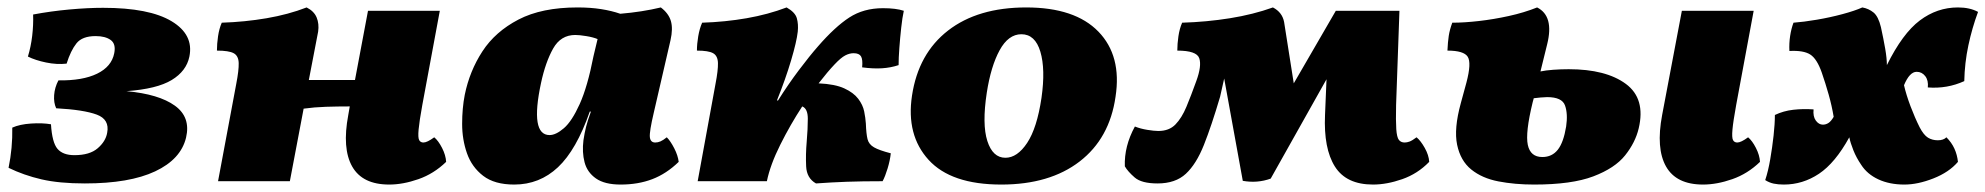

<svg xmlns="http://www.w3.org/2000/svg" viewBox="-20 -487 5336 516"><path d="M208 6Q139 6 91.5 -5Q44 -16 3 -36Q14 -89 13 -144Q33 -153 63.5 -155Q94 -157 117 -153Q120 -104 134.5 -87Q149 -70 180 -70Q221 -70 242.5 -88.5Q264 -107 268 -130Q275 -166 240 -179Q205 -192 131 -196Q124 -211 125.5 -231.5Q127 -252 137 -271Q202 -270 241 -289Q280 -308 287 -344Q292 -369 277.5 -379.5Q263 -390 237 -390Q201 -390 185.5 -370.5Q170 -351 159 -316Q133 -313 104 -319Q75 -325 55 -335Q63 -361 66.5 -390.5Q70 -420 69 -448Q117 -457 166.5 -461.5Q216 -466 257 -466Q381 -466 441 -430Q501 -394 489 -335Q481 -296 441.5 -272Q402 -248 320 -242Q407 -234 450 -203Q493 -172 480 -117Q466 -59 397 -26.5Q328 6 208 6Z M566 0 615 -262Q622 -298 621.5 -317.5Q621 -337 608 -344Q595 -351 563 -351Q563 -369 566 -389.5Q569 -410 576 -426Q638 -428 696.5 -438Q755 -448 804 -467Q824 -457 831 -440Q838 -423 835 -402L810 -272H934L969 -458H1162L1115 -205Q1107 -161 1105 -139Q1103 -117 1106.5 -110.5Q1110 -104 1118 -104Q1128 -104 1147 -118Q1158 -109 1168 -89.5Q1178 -70 1179 -52Q1146 -20 1104.5 -5.5Q1063 9 1026 9Q954 9 926.5 -39.5Q899 -88 916 -178L920 -201Q887 -201 856 -200Q825 -199 796 -195L759 0Z M1756 -467Q1777 -451 1783 -430.5Q1789 -410 1782 -379L1737 -184Q1725 -133 1726.5 -118.5Q1728 -104 1741 -104Q1748 -104 1755 -107Q1762 -110 1772 -118Q1782 -108 1792 -88.5Q1802 -69 1804 -52Q1771 -20 1733 -5.5Q1695 9 1648 9Q1605 9 1581.5 -7.5Q1558 -24 1551 -51Q1544 -78 1548 -110Q1551 -130 1555 -146Q1559 -162 1568 -187H1565Q1529 -84 1479.5 -37.5Q1430 9 1362 9Q1309 9 1278.5 -14.5Q1248 -38 1235 -75Q1222 -112 1222 -154Q1222 -196 1229 -232Q1242 -296 1276.5 -349Q1311 -402 1373.5 -434.5Q1436 -467 1532 -467Q1567 -467 1595.5 -462.5Q1624 -458 1647 -450Q1706 -455 1756 -467ZM1434 -264Q1404 -124 1457 -124Q1474 -124 1495.5 -142.5Q1517 -161 1538 -207.5Q1559 -254 1575 -336L1586 -382Q1574 -387 1555.5 -390Q1537 -393 1526 -393Q1487 -393 1466.5 -356.5Q1446 -320 1434 -264Z M1855 0 1903 -262Q1910 -298 1909.5 -317.5Q1909 -337 1896.5 -344Q1884 -351 1853 -351Q1853 -369 1856.5 -389.5Q1860 -410 1867 -426Q1929 -428 1986.5 -438Q2044 -448 2094 -467Q2117 -454 2121.5 -438Q2126 -422 2124 -402Q2121 -375 2106 -324.5Q2091 -274 2068 -217H2071Q2098 -260 2127 -298.5Q2156 -337 2178 -362Q2224 -415 2262.5 -440Q2301 -465 2353 -465Q2388 -465 2409 -458Q2405 -440 2402 -412.5Q2399 -385 2397 -358Q2395 -331 2395 -312Q2374 -305 2350.5 -303.5Q2327 -302 2297 -306Q2299 -327 2294 -335.5Q2289 -344 2274 -344Q2263 -344 2251.5 -338Q2240 -332 2223 -314Q2204 -294 2180 -263Q2224 -261 2249 -249.5Q2274 -238 2286.5 -221.5Q2299 -205 2302.5 -187.5Q2306 -170 2307 -155Q2308 -127 2311.5 -113Q2315 -99 2329 -91Q2343 -83 2374 -75Q2372 -56 2365.5 -34.5Q2359 -13 2352 0Q2297 0 2255.5 1.5Q2214 3 2173 6Q2148 -8 2146.5 -40Q2145 -72 2148 -106Q2151 -141 2151 -168Q2151 -195 2136 -201Q2104 -152 2077 -98Q2050 -44 2041 0Z M2671 9Q2536 9 2475.5 -57.5Q2415 -124 2431 -230Q2448 -343 2528 -405Q2608 -467 2738 -467Q2869 -467 2932 -402Q2995 -337 2978 -227Q2962 -115 2881.5 -53Q2801 9 2671 9ZM2682 -63Q2714 -63 2740.5 -103Q2767 -143 2779 -224Q2790 -301 2776 -348Q2762 -395 2725 -395Q2690 -395 2666.5 -352Q2643 -309 2632 -238Q2619 -153 2633.5 -108Q2648 -63 2682 -63Z M3670 9Q3598 9 3567.5 -39.5Q3537 -88 3541 -178L3545 -274L3395 -7Q3359 6 3320 -1L3270 -276L3259 -227Q3236 -149 3215.5 -97.5Q3195 -46 3167 -20Q3139 6 3091 6Q3048 6 3029.5 -10Q3011 -26 3003 -40Q3001 -94 3030 -147Q3045 -141 3063.5 -138Q3082 -135 3093 -135Q3122 -135 3139 -152.5Q3156 -170 3168.5 -200Q3181 -230 3195 -269Q3210 -310 3203 -330.5Q3196 -351 3144 -351Q3144 -369 3147 -389.5Q3150 -410 3157 -426Q3223 -428 3285.5 -438Q3348 -448 3401 -467Q3426 -454 3431 -428L3457 -263L3570 -458H3741L3732 -205Q3731 -162 3732.5 -140Q3734 -118 3739.5 -111Q3745 -104 3755 -104Q3761 -104 3768 -106.5Q3775 -109 3787 -118Q3798 -109 3809 -89.5Q3820 -70 3821 -52Q3790 -20 3748.5 -5.5Q3707 9 3670 9Z M4103 9Q4051 9 4007 0.5Q3963 -8 3934 -31.5Q3905 -55 3896 -98Q3887 -141 3906 -210L3921 -265Q3935 -318 3924.5 -334.5Q3914 -351 3870 -351Q3871 -374 3873.5 -390.5Q3876 -407 3883 -426Q3915 -426 3954.5 -430.5Q3994 -435 4035 -444Q4076 -453 4111 -467Q4157 -444 4138 -368L4120 -295Q4134 -298 4154.5 -299.5Q4175 -301 4196 -301Q4296 -301 4349.5 -261.5Q4403 -222 4384 -142Q4375 -104 4347.5 -69.5Q4320 -35 4262 -13Q4204 9 4103 9ZM4557 9Q4485 9 4457.5 -39.5Q4430 -88 4447 -178L4500 -458H4693L4646 -205Q4638 -161 4636 -139Q4634 -117 4637.5 -110.5Q4641 -104 4649 -104Q4659 -104 4678 -118Q4689 -109 4699 -89.5Q4709 -70 4710 -52Q4677 -20 4635.5 -5.5Q4594 9 4557 9ZM4099 -212Q4079 -130 4086 -97.5Q4093 -65 4125 -65Q4151 -65 4166.5 -84.5Q4182 -104 4189 -147Q4194 -181 4186 -203.5Q4178 -226 4138 -226Q4131 -226 4120.5 -225Q4110 -224 4102 -223Z M4750 -178Q4773 -189 4799.5 -192Q4826 -195 4854 -193Q4852 -174 4860 -163Q4868 -152 4879 -152Q4887 -152 4894 -156.5Q4901 -161 4908 -173Q4903 -203 4894.5 -233Q4886 -263 4876 -292Q4863 -329 4845 -340.5Q4827 -352 4789 -350Q4788 -371 4791 -390.5Q4794 -410 4800 -426Q4827 -428 4862.5 -434Q4898 -440 4931.5 -449Q4965 -458 4985 -467Q5002 -464 5015 -453.5Q5028 -443 5035 -414Q5042 -382 5046.5 -356Q5051 -330 5051 -312Q5093 -397 5139.5 -432Q5186 -467 5242 -467Q5274 -467 5296 -455Q5280 -412 5270 -365Q5260 -318 5259 -269Q5213 -248 5161 -252Q5163 -271 5154 -282.5Q5145 -294 5131 -294Q5112 -294 5097 -258Q5103 -232 5114.5 -201.5Q5126 -171 5139 -145Q5150 -124 5161.5 -117Q5173 -110 5188 -110Q5203 -110 5211 -118Q5225 -104 5232.5 -87.5Q5240 -71 5242 -52Q5218 -24 5176 -7.5Q5134 9 5098 9Q5058 9 5028 -5Q4998 -19 4982 -44Q4969 -63 4961 -83Q4953 -103 4950 -118Q4912 -49 4868.5 -20Q4825 9 4774 9Q4759 9 4747 6.5Q4735 4 4724 -3Q4732 -27 4737.5 -59Q4743 -91 4746.5 -122.5Q4750 -154 4750 -178Z"/></svg>

Font: Vollkorn Black
Style: Italic
Weight: 900
Italic angle: -11°
Designer: Friedrich Althausen
Foundry: Friedrich Althausen
Version: Version 5.000; ttfautohint (v1.8.3)